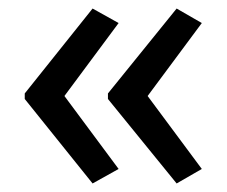

<svg xmlns="http://www.w3.org/2000/svg" viewBox="-20 -489 531 450"><path d="M38 -270V-257L197 -59L258 -93L131 -264L258 -435L197 -469ZM233 -270V-257L394 -59L453 -93L326 -264L453 -435L394 -469Z"/></svg>

Font: Noto Sans Georgian SemiCondensed
Style: Regular
Weight: 400
Width: 4
Designer: Monotype Design Team, Akaki Razmadze
Foundry: Google LLC
Version: Version 2.005